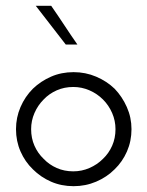

<svg xmlns="http://www.w3.org/2000/svg" viewBox="-20 -632 507 660"><path d="M374 -50Q401 -76 416.5 -111.5Q432 -147 432 -188Q432 -228 416 -264Q400 -300 374 -327Q347 -353 310.5 -368.5Q274 -384 233 -384Q191 -384 155.5 -368.5Q120 -353 93 -327Q66 -300 50.5 -264Q35 -228 35 -188Q35 -147 50.5 -111.5Q66 -76 93 -50Q120 -23 155.5 -7.5Q191 8 233 8Q274 8 310.5 -7.5Q347 -23 374 -50ZM130 -86Q110 -105 98.5 -131Q87 -157 87 -188Q87 -217 98.5 -243.5Q110 -270 130 -290Q149 -310 175 -321.5Q201 -333 232 -333Q261 -333 287.5 -321.5Q314 -310 334 -290Q354 -270 365.5 -243.5Q377 -217 377 -188Q377 -157 365.5 -131Q354 -105 334 -86Q314 -66 287.5 -54.5Q261 -43 232 -43Q201 -43 175 -54.5Q149 -66 130 -86ZM246 -479Q223 -512 201 -545.5Q179 -579 156 -612H103Q129 -579 154.5 -545.5Q180 -512 206 -479Z"/></svg>

Font: Josefin Slab Medium
Style: Regular
Weight: 500
Designer: Santiago Orozco
Foundry: Typemade
Version: Version 2.000